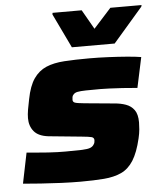

<svg xmlns="http://www.w3.org/2000/svg" viewBox="-53 -773 697 827"><g transform="rotate(-5 296.0 -359.5)"><path d="M262 8Q223 8 178 6Q133 4 90.5 1Q48 -2 14 -5L41 -137Q65 -135 88.5 -133Q112 -131 133.5 -129.5Q155 -128 174.5 -127.5Q194 -127 210 -127Q255 -127 280 -128Q305 -129 316 -133.5Q327 -138 332 -147Q335 -151 336 -156Q337 -161 337 -165Q337 -176 326 -179Q315 -182 283 -185L141 -199Q98 -204 79 -227Q60 -250 60 -284Q60 -300 63.5 -321Q67 -342 72 -365Q83 -422 104.5 -453Q126 -484 158.5 -498Q191 -512 237.5 -515Q284 -518 345 -518Q386 -518 428.5 -516Q471 -514 508 -511Q545 -508 569 -504L541 -373Q509 -376 477.5 -378Q446 -380 420.5 -381Q395 -382 382 -382Q343 -382 319 -381.5Q295 -381 282.5 -378.5Q270 -376 264 -368Q260 -364 259 -358Q258 -352 258 -346Q258 -337 267 -333.5Q276 -330 308 -327L436 -315Q463 -313 485.5 -305Q508 -297 521.5 -278.5Q535 -260 535 -225Q535 -212 533.5 -194.5Q532 -177 527 -156Q513 -96 491.5 -62Q470 -28 438.5 -13.5Q407 1 363.5 4.5Q320 8 262 8ZM275 -572 204 -720 205 -727H331L379 -643L455 -727H590L588 -720L460 -572Z"/></g></svg>

Font: Saira Expanded ExtraBold
Style: Italic
Weight: 800
Width: 7
Italic angle: -12°
Designer: Hector Gatti with collaboration of the Omnibus-Type team
Foundry: Omnibus-Type
Version: Version 1.101